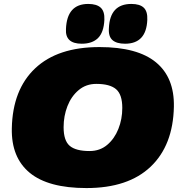

<svg xmlns="http://www.w3.org/2000/svg" viewBox="-20 -947 921 975"><path d="M419 8Q225 8 131 -69.5Q37 -147 40 -295Q44 -492 158.5 -600Q273 -708 485 -708Q678 -708 772 -630.5Q866 -553 863 -405Q859 -209 745 -100.5Q631 8 419 8ZM435 -180Q487 -180 524 -211Q561 -242 581 -292Q601 -342 601 -399Q601 -467 569.5 -494Q538 -521 469 -521Q417 -521 379.5 -489.5Q342 -458 322.5 -408Q303 -358 303 -301Q303 -233 334 -206.5Q365 -180 435 -180ZM615 -725Q572 -725 551 -743.5Q530 -762 533 -804Q538 -927 647 -927Q690 -927 710 -908Q730 -889 728 -846Q723 -725 615 -725ZM395 -725Q310 -725 315 -800Q320 -927 428 -927Q471 -927 491.5 -908Q512 -889 510 -846Q507 -783 478 -754Q449 -725 395 -725Z"/></svg>

Font: Georama Extended Black
Style: Italic
Weight: 900
Width: 7
Italic angle: -9°
Designer: Jean-Baptiste Levee
Foundry: Production Type
Version: Version 1.000